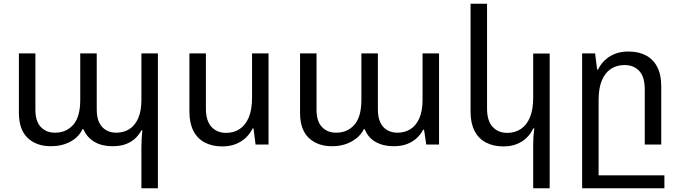

<svg xmlns="http://www.w3.org/2000/svg" viewBox="-20 -780 3671 1036"><path d="M743 236V11Q743 -12 744.5 -33Q746 -54 748 -77H743Q731 -54 711 -34.5Q691 -15 660.5 -3Q630 9 586 9Q531 9 490.5 -14Q450 -37 430 -83H425Q405 -40 359.5 -15.5Q314 9 255 9Q176 9 129 -36Q82 -81 82 -171V-492H171V-188Q171 -125 200.5 -94.5Q230 -64 276 -64Q338 -64 375.5 -107Q413 -150 413 -241V-492H502V-188Q502 -146 515.5 -118.5Q529 -91 553 -77.5Q577 -64 607 -64Q647 -64 677.5 -83Q708 -102 725.5 -141.5Q743 -181 743 -241V-492H832V236Z M1429 -492V0H1359L1348 -87H1343Q1330 -60 1307.5 -38Q1285 -16 1253 -3Q1221 10 1179 10Q1125 10 1085 -11Q1045 -32 1023.5 -74Q1002 -116 1002 -178V-492H1091V-195Q1091 -128 1121 -95.5Q1151 -63 1200 -63Q1242 -63 1273.5 -84Q1305 -105 1322.5 -147Q1340 -189 1340 -252V-492Z M1772 9Q1693 9 1646 -36Q1599 -81 1599 -171V-492H1688V-188Q1688 -125 1717.5 -94.5Q1747 -64 1793 -64Q1855 -64 1892.5 -107Q1930 -150 1930 -241V-492H2019V-188Q2019 -146 2032.5 -118.5Q2046 -91 2070 -77.5Q2094 -64 2124 -64Q2164 -64 2194.5 -83Q2225 -102 2242.5 -141.5Q2260 -181 2260 -241V-492H2349V0H2280L2268 -80H2263Q2251 -56 2230 -36Q2209 -16 2178 -3.5Q2147 9 2103 9Q2048 9 2007 -14Q1966 -37 1948 -83H1943Q1924 -43 1878 -17Q1832 9 1772 9Z M2946 236H2857V-1Q2857 -24 2858.5 -44.5Q2860 -65 2863 -87H2857Q2845 -60 2823 -38Q2801 -16 2769.5 -3Q2738 10 2696 10Q2642 10 2602 -11Q2562 -32 2540.5 -74Q2519 -116 2519 -178V-760H2608V-195Q2608 -128 2638 -95.5Q2668 -63 2717 -63Q2759 -63 2790.5 -84Q2822 -105 2839.5 -147Q2857 -189 2857 -252V-491H2946Z M3121 236V-492H3191L3202 -405H3207Q3220 -432 3242.5 -454Q3265 -476 3297 -489Q3329 -502 3371 -502Q3426 -502 3465.5 -481Q3505 -460 3526.5 -418.5Q3548 -377 3548 -314V0H3459V-297Q3459 -365 3429.5 -397Q3400 -429 3350 -429Q3308 -429 3276.5 -408.5Q3245 -388 3227.5 -346Q3210 -304 3210 -241V236ZM3160 166H3565V236H3160Z"/></svg>

Font: Noto Sans Armenian
Style: Regular
Weight: 400
Designer: Monotype Design Team
Foundry: Monotype Imaging Inc.
Version: Version 2.007